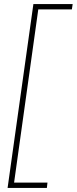

<svg xmlns="http://www.w3.org/2000/svg" viewBox="-20 -750 375 938"><path d="M335 -730 331.1 -704.1H167L48.8 142.1H211.9L209 168H17.1L143.1 -730Z"/></svg>

Font: Human Sans ExtraLight
Style: Italic
Weight: 200
Italic angle: -8°
Designer: Tim Radville
Foundry: Continuum
Version: Version 1.000;FEAKit 1.0